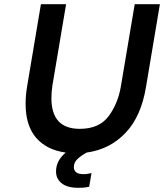

<svg xmlns="http://www.w3.org/2000/svg" viewBox="-20 -720 782 915"><path d="M742 -700 676 -307Q653 -165 578 -86.5Q503 -8 393 7Q366 22 349 38Q332 54 332 77Q332 92 343 101Q354 110 378 110Q391 110 402 107.5Q413 105 416 105L405 170Q401 171 388.5 173Q376 175 352 175Q301 175 274 153.5Q247 132 247 97Q247 46 293 7Q203 -5 152.5 -63Q102 -121 102 -225Q102 -265 109 -307L175 -700H295L230 -314Q225 -282 225 -252Q225 -106 360 -106Q454 -106 499 -168Q544 -230 557 -314L622 -700Z"/></svg>

Font: Be Vietnam SemiBold
Style: Italic
Weight: 600
Italic angle: -9.556°
Designer: Gabriel Lam
Foundry: TypeRant
Version: Version 3.000